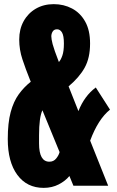

<svg xmlns="http://www.w3.org/2000/svg" viewBox="-20 -887 560 917"><path d="M188.5 10.3Q108.4 10.3 62.7 -51.8Q17.1 -113.8 17.1 -222.7Q17.1 -300.3 31 -351.6Q44.9 -402.8 69.8 -437Q94.7 -471.2 127 -496.6L123 -506.3Q102.5 -557.1 87.2 -603.3Q71.8 -649.4 71.8 -698.2Q71.8 -747.6 92.8 -785.6Q113.8 -823.7 151.1 -845.5Q188.5 -867.2 236.8 -867.2Q284.7 -867.2 324 -846.4Q363.3 -825.7 386.7 -784.2Q410.2 -742.7 410.2 -679.2Q410.2 -610.4 384.5 -564Q358.9 -517.6 307.6 -474.6L354.5 -356.4Q383.3 -429.2 437.5 -469.2L505.4 -363.3Q448.7 -317.9 410.6 -215.3L496.6 0H330.6L311.5 -46.4Q292.5 -22.9 260.5 -6.3Q228.5 10.3 188.5 10.3ZM225.1 -713.4Q225.1 -700.7 231.4 -676Q237.8 -651.4 261.2 -590.8Q270.5 -600.6 277.8 -621.6Q285.2 -642.6 285.2 -679.2Q285.2 -716.8 276.1 -731.9Q267.1 -747.1 252.4 -747.1Q238.3 -747.1 231.7 -736.6Q225.1 -726.1 225.1 -713.4ZM166.5 -201.7Q166.5 -114.7 215.8 -114.7Q235.8 -114.7 248 -129.6Q260.3 -144.5 264.6 -160.6L182.6 -360.4Q166.5 -326.2 166.5 -240.7Z"/></svg>

Font: Anton SC
Style: Regular
Weight: 400
Designer: Vernon Adams
Foundry: Vernon Adams
Version: Version 2.116; ttfautohint (v1.8.4.7-5d5b)